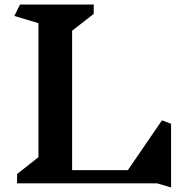

<svg xmlns="http://www.w3.org/2000/svg" viewBox="-20 -806 829 844"><path d="M671 0H55V-41L149 -115V-704L43 -736L68 -786H392V-745L297 -671V-58H542L692 -277L732 -262V18Z"/></svg>

Font: Inknut Antiqua SemiBold
Style: Regular
Weight: 600
Designer: Claus Eggers Sørensen
Foundry: Claus Eggers Sørensen
Version: Version 1.003; ttfautohint (v1.8.2) -l 8 -r 50 -G 200 -x 14 